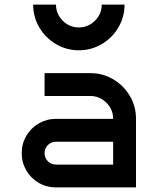

<svg xmlns="http://www.w3.org/2000/svg" viewBox="-20 -820 690 840"><path d="M575 -300V0H225Q184 0 149.5 -20Q115 -40 95 -74.5Q75 -109 75 -150Q75 -191 95 -225.5Q115 -260 149.5 -280Q184 -300 225 -300H475Q475 -341 445.5 -370.5Q416 -400 375 -400H175V-500H375Q430 -500 475.5 -473Q521 -446 548 -400.5Q575 -355 575 -300ZM225 -100H475V-200H225Q204 -200 189.5 -185.5Q175 -171 175 -150Q175 -129 189.5 -114.5Q204 -100 225 -100ZM325 -700Q366 -700 395.5 -729.5Q425 -759 425 -800H525Q525 -746 498 -700Q471 -654 425 -627Q379 -600 325 -600Q271 -600 225 -627Q179 -654 152 -700Q125 -746 125 -800H225Q225 -759 254.5 -729.5Q284 -700 325 -700Z"/></svg>

Font: Monoikos Medium
Style: Regular
Weight: 500
Designer: Brian Krent
Version: Version 0.088